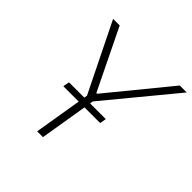

<svg xmlns="http://www.w3.org/2000/svg" viewBox="-186 -887 1048 1048"><g transform="rotate(45 337.5 -363.5)"><path d="M106.5 -727.3H157.3L328.1 -376.4H333.8L621.1 -727.3H674.7L346.6 -329.9L343.8 -312.1H465.2L458.5 -275.2H337.7L292.3 0H247.5L293 -275.2H174.4L181.1 -312.1H299.4L302.2 -329.9Z"/></g></svg>

Font: Inter P Extra Light
Style: Italic
Weight: 200
Italic angle: 9.39999°
Designer: Rasmus Andersson
Foundry: rsms
Version: Version 3.018;git-588b23468